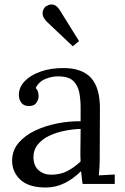

<svg xmlns="http://www.w3.org/2000/svg" viewBox="-20 -819 556 855"><path d="M348 0Q345 -17 344 -30Q343 -43 341 -57Q307 -23 267.5 -3.5Q228 16 184 16Q108 16 71 -18.5Q34 -53 34 -103Q34 -149 62.5 -182.5Q91 -216 136.5 -237.5Q182 -259 235.5 -269.5Q289 -280 339 -279V-341Q339 -376 333 -407Q327 -438 307 -458Q287 -478 243 -479Q214 -480 183.5 -468Q153 -456 139 -427Q147 -419 149.5 -408.5Q152 -398 152 -389Q152 -377 142 -361.5Q132 -346 107 -347Q86 -347 75 -361.5Q64 -376 64 -396Q64 -430 89.5 -457Q115 -484 160 -500Q205 -516 262 -516Q346 -516 386 -471.5Q426 -427 425 -331Q425 -275 424.5 -218.5Q424 -162 424 -106Q424 -90 423 -74Q422 -58 420 -38Q438 -39 455.5 -40Q473 -41 491 -42V0ZM339 -245Q305 -244 267.5 -236.5Q230 -229 198.5 -214Q167 -199 147.5 -174.5Q128 -150 129 -115Q131 -78 153.5 -59.5Q176 -41 207 -41Q248 -41 278.5 -56.5Q309 -72 339 -100Q338 -111 338 -124Q338 -137 338 -151Q338 -156 338.5 -183Q339 -210 339 -245ZM304 -613 192 -719Q173 -737 170.5 -752Q168 -767 173.5 -777Q179 -787 183 -790Q186 -792 196 -796.5Q206 -801 220 -797.5Q234 -794 248 -771L332 -636Z"/></svg>

Font: Lora
Style: Regular
Weight: 400
Designer: Olga Karpushina, Alexei Vanyashin (Cyrillic)
Foundry: Cyreal
Version: Version 3.005; ttfautohint (v1.8.4.7-5d5b)